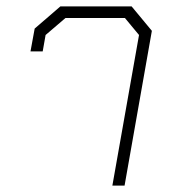

<svg xmlns="http://www.w3.org/2000/svg" viewBox="-20 -578 542 598"><path d="M413 -469 369 -522H184L122 -469L113 -418H75L88 -489L168 -558H390L453 -482L368 0H330Z"/></svg>

Font: Chakra Petch ExtraLight
Style: Italic
Weight: 275
Italic angle: -10°
Designer: Katatrad Aksorn Co.,Ltd.
Foundry: Cadson Demak Co.,Ltd.
Version: Version 1.000; ttfautohint (v1.6)